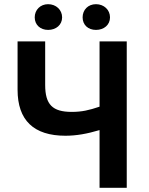

<svg xmlns="http://www.w3.org/2000/svg" viewBox="-20 -898 711 918"><path d="M210 -755C248 -755 277 -779 277 -815C277 -851 248 -878 210 -878C173 -878 146 -851 146 -815C146 -779 173 -755 210 -755ZM439 -755C477 -755 506 -779 506 -815C506 -851 477 -878 439 -878C401 -878 375 -851 375 -815C375 -779 401 -755 439 -755ZM456 0H586V-700H456V-388C406 -371 371 -363 323 -363C231 -363 196 -398 196 -492V-700H64V-469C64 -323 141 -249 293 -249C344 -249 396 -258 456 -276Z"/></svg>

Font: Fixel Display SemiBold
Style: Regular
Weight: 600
Designer: AlfaBravo + MacPaw
Foundry: Kyrylo Tkachov, Marchela Mozhyna, Serhii Makarenko, Maria Weinstein, Zakhar Kryvoshyya
Version: Version 1.211